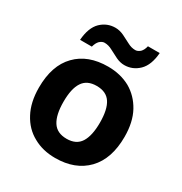

<svg xmlns="http://www.w3.org/2000/svg" viewBox="-178 -888 974 1028"><g transform="rotate(30 309.5 -373.5)"><path d="M574.2 -273.9Q574.2 -138.2 502.9 -64Q431.2 9.8 308.1 9.8Q231 9.8 172.4 -23.4Q112.8 -55.7 79.1 -119.6Q44.9 -183.1 44.9 -273.9Q44.9 -410.6 116.2 -483.4Q186.5 -556.2 311 -556.2Q387.2 -556.2 447.3 -523.4Q505.9 -489.7 540 -427.7Q574.2 -365.2 574.2 -273.9ZM196.8 -273.9Q196.8 -192.9 223.6 -151.4Q250 -109.9 310.1 -109.9Q369.1 -109.9 395.5 -151.4Q421.9 -193.4 421.9 -273.9Q421.9 -355.5 395.5 -395.5Q369.1 -436 309.1 -436Q250 -436 223.6 -395.5Q196.8 -355.5 196.8 -273.9ZM107.9 -605Q113.8 -682.6 151.4 -719.7Q189 -755.9 240.7 -755.9Q266.6 -755.9 293.5 -743.2Q321.3 -728.5 343.3 -717.8Q366.7 -705.1 391.1 -705.1Q405.3 -705.1 420.4 -717.8Q434.1 -731.4 439.9 -756.8H512.7Q506.8 -679.7 468.8 -642.6Q430.7 -606 379.9 -606Q354.5 -606 328.6 -618.2Q294.4 -635.3 278.3 -644Q254.4 -657.2 230 -657.2Q215.3 -657.2 200.7 -644Q187.5 -630.9 180.7 -605Z"/></g></svg>

Font: Droid Sans Thai
Style: Bold
Weight: 700
Designer: Steve Matteson
Foundry: Ascender Corporation
Version: Version 1.00